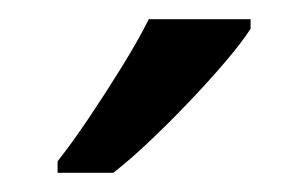

<svg xmlns="http://www.w3.org/2000/svg" viewBox="-20 -786 321 200"><path d="M241 -756Q232 -742 215 -722Q198 -702 177.5 -680.5Q157 -659 136.5 -639.5Q116 -620 98 -606H40V-618Q55 -637 72.5 -663Q90 -689 107 -716.5Q124 -744 135 -766H241Z"/></svg>

Font: Noto Sans Cherokee
Style: Regular
Weight: 400
Designer: Monotype Design Team
Foundry: Monotype Imaging Inc.
Version: Version 2.001